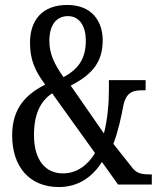

<svg xmlns="http://www.w3.org/2000/svg" viewBox="-20 -744 640 774"><path d="M217 10C301 10 356 -36 391 -91L456 0H592V-41H584C550 -41 530 -46 514 -67L437 -164C456 -214 468 -269 477 -317C489 -378 523 -380 558 -380H567V-421H419V-382C419 -330 414 -264 399 -206L265 -399C354 -444 394 -496 394 -582C394 -654 354 -724 251 -724C147 -724 101 -659 101 -572C101 -502 121 -459 162 -403C88 -365 29 -311 29 -198C29 -73 98 10 217 10ZM236 -433C196 -490 179 -529 179 -580C179 -640 205 -679 254 -679C302 -679 326 -636 326 -581C326 -510 299 -467 236 -433ZM234 -45C165 -45 117 -96 117 -200C117 -292 148 -339 190 -368L363 -127C335 -80 291 -45 234 -45Z"/></svg>

Font: Noto Serif Ethiopic XCn
Style: Regular
Weight: 400
Width: 2
Designer: Monotype Design Team
Foundry: Monotype Imaging Inc.
Version: Version 2.102